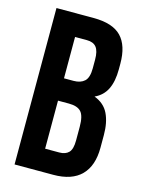

<svg xmlns="http://www.w3.org/2000/svg" viewBox="-108 -765 622 830"><g transform="rotate(15 203.0 -350.0)"><path d="M206 -700Q292 -700 330.5 -660Q369 -620 369 -539V-514Q369 -460 352 -425Q335 -390 298 -373Q343 -356 361.5 -317.5Q380 -279 380 -223V-166Q380 -85 338 -42.5Q296 0 213 0H40V-700ZM150 -315V-100H213Q241 -100 255.5 -115Q270 -130 270 -169V-230Q270 -279 253.5 -297Q237 -315 199 -315ZM150 -600V-415H193Q224 -415 241.5 -431Q259 -447 259 -489V-528Q259 -566 245.5 -583Q232 -600 203 -600Z"/></g></svg>

Font: BebasNeueW01-Regular
Style: Regular
Weight: 400
Designer: Ryoichi Tsunekawa
Foundry: Ryoichi Tsunekawa
Version: Version 1.30